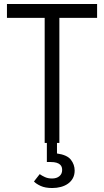

<svg xmlns="http://www.w3.org/2000/svg" viewBox="-20 -720 524 967"><path d="M205 -630H15V-700H469V-630H279V0H267V53Q318 60 337 84.5Q356 109 356 139Q356 161 347 177.5Q338 194 322.5 205Q307 216 286.5 221.5Q266 227 243 227Q208 227 185 216.5Q162 206 151 194L180 157Q191 165 206.5 172Q222 179 242 179Q265 179 279 167.5Q293 156 293 136Q293 129 291 122Q289 115 282.5 109Q276 103 264.5 99.5Q253 96 235 96H216V0H205Z"/></svg>

Font: Tilda Sans
Style: Regular
Weight: 400
Designer: ParaType Ltd
Foundry: ParaType Ltd
Version: Version 1.009